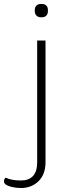

<svg xmlns="http://www.w3.org/2000/svg" viewBox="-74 -754 364 966"><path d="M-47 173Q-54 167 -54 158Q-54 152 -51.5 147Q-49 142 -45 140Q-17 154 32 154Q71 154 92 131.5Q113 109 113 63V-550H155V62Q155 123 120 157.5Q85 192 31 192Q7 192 -15 186.5Q-37 181 -47 173ZM101 -697V-704Q101 -718 109.5 -726Q118 -734 131 -734H137Q151 -734 159 -726Q167 -718 167 -704V-697Q167 -684 159 -675.5Q151 -667 137 -667H131Q118 -667 109.5 -675.5Q101 -684 101 -697Z"/></svg>

Font: Krub ExtraLight
Style: Regular
Weight: 275
Designer: Ekaluck Peanpanawate
Foundry: Cadson Demak Co.,Ltd.
Version: Version 1.000; ttfautohint (v1.6)